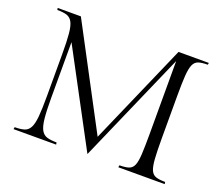

<svg xmlns="http://www.w3.org/2000/svg" viewBox="-116 -871 1206 1042"><g transform="rotate(20 487.0 -350.0)"><path d="M824 -474V-226Q824 -153 827 -110Q830 -67 839.5 -46Q849 -25 868.5 -18.5Q888 -12 922 -12L924 0H656L658 -12Q692 -12 711.5 -18.5Q731 -25 740 -46Q749 -67 751.5 -110Q754 -153 754 -226V-649L474 -10L185 -551V-228Q185 -155 189.5 -111.5Q194 -68 206 -46.5Q218 -25 239.5 -18.5Q261 -12 295 -12L297 0H51L53 -12Q87 -12 108 -18.5Q129 -25 140.5 -46.5Q152 -68 156 -111.5Q160 -155 160 -228V-473Q160 -547 156 -590Q152 -633 140.5 -654.5Q129 -676 108 -682.5Q87 -689 53 -689L51 -700H185L494 -117L749 -700H924L922 -689Q888 -689 868.5 -682.5Q849 -676 839.5 -654.5Q830 -633 827 -590Q824 -547 824 -474Z"/></g></svg>

Font: Gilda Display
Style: Regular
Weight: 400
Designer: Eduardo Rodriguez Tunni
Foundry: Eduardo Rodriguez Tunni
Version: Version 1.002; ttfautohint (v1.8.4.7-5d5b);gftools[0.9.22]